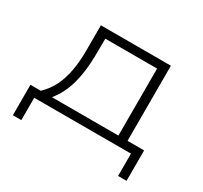

<svg xmlns="http://www.w3.org/2000/svg" viewBox="-131 -671 1038 983"><g transform="rotate(30 387.5 -180.0)"><path d="M45 132V-48H106Q143 -83 164 -126Q185 -169 195 -223Q205 -277 205 -344V-492H619V-48H717V132H667V0H95V132ZM172 -48H565V-444H259L258 -340Q257 -250 237 -176.5Q217 -103 172 -48Z"/></g></svg>

Font: Nunito Sans 7pt Expanded ExtraLight
Style: Regular
Weight: 250
Width: 7
Designer: Vernon Adams
Foundry: Vernon Adams
Version: Version 3.101;gftools[0.9.27]